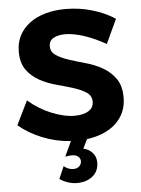

<svg xmlns="http://www.w3.org/2000/svg" viewBox="-61 -755 760 1034"><g transform="rotate(-5 318.5 -237.5)"><path d="M231 -515Q231 -483 258.5 -465Q286 -447 327.5 -433.5Q369 -420 417.5 -406.5Q466 -393 507 -369.5Q548 -346 575.5 -307.5Q603 -269 603 -206Q603 -161 587 -125.5Q571 -90 542.5 -64Q514 -38 474 -21.5Q434 -5 387 1L363 50Q394 58 412.5 79Q431 100 431 131Q431 178 398 205Q365 232 313 232Q289 232 264.5 224Q240 216 220 202L249 135Q272 155 301 155Q321 155 332.5 143.5Q344 132 344 117Q344 102 332.5 91.5Q321 81 298 81Q290 81 280.5 82Q271 83 262 85L300 4Q221 -1 147.5 -30.5Q74 -60 20 -106L83 -235Q110 -211 141.5 -191.5Q173 -172 206 -158.5Q239 -145 271 -137.5Q303 -130 331 -130Q380 -130 407.5 -147.5Q435 -165 435 -197Q435 -230 407.5 -248Q380 -266 338.5 -279Q297 -292 248.5 -305Q200 -318 158.5 -340.5Q117 -363 89.5 -400.5Q62 -438 62 -500Q62 -548 81.5 -586Q101 -624 136.5 -651Q172 -678 222 -692.5Q272 -707 333 -707Q407 -707 476.5 -686.5Q546 -666 599 -631L538 -500Q510 -516 480.5 -529.5Q451 -543 422.5 -552.5Q394 -562 367.5 -567Q341 -572 320 -572Q280 -572 255.5 -558Q231 -544 231 -515Z"/></g></svg>

Font: Montserrat Semi Bold
Style: Regular
Weight: 600
Designer: Julieta Ulanovsky
Foundry: Julieta Ulanovsky
Version: Version 3.001 September 28, 2015